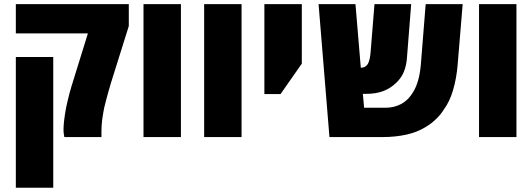

<svg xmlns="http://www.w3.org/2000/svg" viewBox="-20 -651 2528 912"><path d="M285.6 0Q284.7 -5.9 283.2 -14.2Q281.7 -22.5 281.7 -37.1Q281.7 -54.7 284.9 -81.3Q288.1 -107.9 293.9 -139.2Q297.4 -155.3 301.3 -172.1Q305.2 -189 309.8 -206.8Q314.5 -224.6 319.8 -241.7L397.5 -492.2H55.2V-631.3H591.8V-527.3L506.8 -256.3Q500 -233.4 494.1 -212.6Q488.3 -191.9 483.4 -173.3Q478.5 -154.8 474.6 -137.7Q471.7 -122.1 469.2 -107.9Q466.8 -93.8 465.1 -80.1Q463.4 -66.4 462.6 -52.7Q461.9 -39.1 461.9 -25.4V0ZM55.2 240.7V-380.4H232.9V240.7Z M661.6 0V-631.3H839.4V0Z M949.7 0V-631.3H1127.4V0Z M1235.8 -204.1V-631.3H1413.6V-348.6L1312.5 -204.1Z M1544.9 0 1493.2 -631.3H1668.5L1693.8 -329.6Q1705.1 -329.1 1713.6 -334Q1722.2 -338.9 1727.5 -347.7Q1732.4 -356.4 1735.8 -371.6Q1739.3 -386.7 1740.7 -407.2L1758.8 -631.3H1933.1L1913.1 -377.4Q1910.6 -339.8 1898.2 -309.6Q1885.7 -279.3 1860.4 -256.3Q1834 -231 1799.6 -218Q1765.1 -205.1 1716.8 -205.1Q1713.4 -205.1 1710.2 -205.1Q1707 -205.1 1703.6 -205.1L1709.5 -139.2H1810.1Q1853 -139.2 1886.5 -157.5Q1919.9 -175.8 1941.9 -212.9Q1972.2 -261.7 1979 -344.7L2002 -631.3H2177.7L2153.8 -343.3Q2148.4 -278.8 2132.1 -223.1Q2115.7 -167.5 2087.9 -130.4Q2075.7 -109.9 2053.7 -87.9Q2031.7 -65.9 2005.4 -49.8Q1962.9 -22.9 1910.2 -11.5Q1857.4 0 1798.8 0Z M2255.4 0V-631.3H2433.1V0Z"/></svg>

Font: Open Sans SemiCondensed ExtraBold
Style: Regular
Weight: 800
Width: 4
Designer: Monotype Design Team
Foundry: Monotype Imaging Inc.
Version: Version 3.000